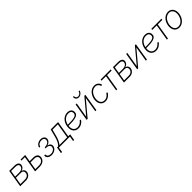

<svg xmlns="http://www.w3.org/2000/svg" viewBox="653 -3052 5515 5515"><g transform="rotate(-45 3410.5 -295.0)"><path d="M37.6 0 126 -535.6H332Q418.5 -535.6 461.4 -501Q504.4 -466.3 494.1 -403.8Q486.3 -356.9 454.1 -326.2Q421.9 -295.4 374 -284.2Q405.8 -277.3 428.5 -259.5Q451.2 -241.7 461.2 -213.6Q471.2 -185.5 465.3 -147.9Q458 -104.5 431.4 -71Q404.8 -37.6 363.8 -18.8Q322.8 0 272.5 0ZM86.4 -41.5H278.8Q334.5 -41.5 373.5 -71.3Q412.6 -101.1 421.4 -151.9Q429.2 -199.7 403.8 -230Q378.4 -260.3 329.6 -260.3H123ZM129.4 -299.3H300.3Q360.4 -299.3 401.1 -326.9Q441.9 -354.5 449.7 -402.8Q457 -447.8 424.6 -471.2Q392.1 -494.6 325.7 -494.6H161.6Z M582 -497.1 588.9 -535.6H751L744.1 -497.1ZM727.5 -317.9H886.2Q945.3 -317.9 985.1 -298.1Q1024.9 -278.3 1042 -242.7Q1059.1 -207 1051.3 -159.7Q1043.5 -111.8 1014.4 -75.9Q985.4 -40 939.2 -20Q893.1 0 834 0H641.6L730.5 -535.6H774.4L692.4 -41.5H838.9Q907.2 -41.5 952.9 -73.5Q998.5 -105.5 1007.3 -158.7Q1016.6 -212.4 982.9 -244.1Q949.2 -275.9 880.9 -275.9H720.2Z M1313.5 7.3Q1260.7 7.3 1221.2 -11.2Q1181.6 -29.8 1162.4 -62.5Q1143.1 -95.2 1149.4 -137.7H1193.8Q1186.5 -90.8 1222.2 -61.5Q1257.8 -32.2 1319.3 -32.2Q1361.8 -32.2 1396.5 -47.1Q1431.2 -62 1453.4 -87.4Q1475.6 -112.8 1481 -144.5Q1489.7 -195.8 1450.2 -226.6Q1410.6 -257.3 1339.4 -257.3H1319.8L1325.7 -293.9H1344.7Q1407.7 -293.9 1453.1 -323.2Q1498.5 -352.5 1506.8 -400.9Q1514.2 -446.8 1484.1 -475.8Q1454.1 -504.9 1397.9 -504.9Q1341.3 -504.9 1299.6 -475.8Q1257.8 -446.8 1249 -398.9H1206.1Q1213.4 -441.4 1241.5 -474.1Q1269.5 -506.8 1312 -525.1Q1354.5 -543.5 1403.8 -543.5Q1453.6 -543.5 1488.8 -524.9Q1523.9 -506.3 1540.3 -474.1Q1556.6 -441.9 1549.8 -401.9Q1542 -355.5 1506.6 -322.5Q1471.2 -289.6 1418.9 -278.3L1418.5 -275.9Q1477.1 -265.1 1505.4 -229Q1533.7 -192.9 1525.4 -142.1Q1518.6 -99.6 1489 -65.7Q1459.5 -31.7 1414.1 -12.2Q1368.7 7.3 1313.5 7.3Z M1539.6 154.3 1572.3 -41.5H1620.6Q1642.6 -64 1661.1 -89.6Q1679.7 -115.2 1695.3 -146.7Q1710.9 -178.2 1724.6 -217Q1738.3 -255.9 1750.5 -304.2L1810.1 -535.6H2110.4L2028.3 -41.5H2106.4L2073.7 154.3H2030.3L2055.7 0H1608.9L1583.5 154.3ZM1671.9 -41.5H1984.9L2059.6 -494.1H1842.8L1793.5 -304.2Q1771.5 -217.8 1742.9 -154.3Q1714.4 -90.8 1671.9 -41.5Z M2399.9 9.3Q2340.3 9.3 2295.9 -16.6Q2251.5 -42.5 2227.1 -90.1Q2202.6 -137.7 2202.6 -202.6Q2202.6 -274.4 2224.1 -336.7Q2245.6 -398.9 2284.7 -445.8Q2323.7 -492.7 2376.7 -518.8Q2429.7 -544.9 2492.7 -544.9Q2544.4 -544.9 2580.6 -527.6Q2616.7 -510.3 2635.5 -478.5Q2654.3 -446.8 2654.3 -404.3Q2654.3 -352.1 2626.2 -320.8Q2598.1 -289.6 2543.9 -273.2Q2489.7 -256.8 2411.9 -251.2Q2334 -245.6 2234.9 -245.6L2238.8 -283.2Q2329.1 -283.2 2398.7 -286.9Q2468.3 -290.5 2515.4 -302.5Q2562.5 -314.5 2586.7 -338.6Q2610.8 -362.8 2610.8 -403.8Q2610.8 -450.2 2579.8 -477.3Q2548.8 -504.4 2489.7 -504.4Q2433.1 -504.4 2387.7 -479.5Q2342.3 -454.6 2310.5 -412.1Q2278.8 -369.6 2262 -315.4Q2245.1 -261.2 2245.1 -202.1Q2245.1 -151.9 2263.2 -113.3Q2281.2 -74.7 2316.4 -53Q2351.6 -31.2 2401.9 -31.2Q2460 -31.2 2508.5 -59.8Q2557.1 -88.4 2585 -133.8L2625.5 -122.1Q2593.3 -64 2533 -27.3Q2472.7 9.3 2399.9 9.3Z M3129.9 0H3085.9L3161.6 -457H3158.7L2775.9 0H2734.9L2823.2 -535.6H2867.2L2791.5 -78.1H2793.9L3177.2 -535.6H3218.3ZM3033.7 -613.3Q2996.6 -613.3 2969.7 -630.9Q2942.9 -648.4 2930.2 -678.2Q2917.5 -708 2923.3 -744.1H2959.5Q2953.1 -703.6 2976.3 -676Q2999.5 -648.4 3039.6 -648.4Q3066.9 -648.4 3090.6 -661.1Q3114.3 -673.8 3130.6 -695.6Q3147 -717.3 3151.9 -744.1H3188Q3181.6 -708 3159.2 -678.2Q3136.7 -648.4 3103.8 -630.9Q3070.8 -613.3 3033.7 -613.3Z M3496.1 9.3Q3434.6 9.3 3390.1 -20Q3345.7 -49.3 3322.8 -101.3Q3299.8 -153.3 3302.7 -221.2Q3304.7 -283.2 3325.9 -340.8Q3347.2 -398.4 3384.3 -444.3Q3421.4 -490.2 3471.7 -517.1Q3522 -543.9 3582 -543.9Q3625 -543.9 3657.7 -530Q3690.4 -516.1 3712.6 -494.1Q3734.9 -472.2 3747.1 -447Q3759.3 -421.9 3761.2 -399.4L3718.8 -390.6Q3717.3 -407.7 3708.3 -427Q3699.2 -446.3 3682.6 -463.6Q3666 -481 3640.9 -491.9Q3615.7 -502.9 3581.5 -502.9Q3529.3 -502.9 3487.1 -479Q3444.8 -455.1 3414.1 -414.3Q3383.3 -373.5 3365.7 -323Q3348.1 -272.5 3346.2 -219.2Q3343.8 -163.6 3360.6 -121.3Q3377.4 -79.1 3412.1 -55.4Q3446.8 -31.7 3497.1 -31.7Q3532.2 -31.7 3562.5 -43.2Q3592.8 -54.7 3616.2 -72.8Q3639.6 -90.8 3655.8 -110.8Q3671.9 -130.9 3679.2 -147.9L3720.2 -135.7Q3710.9 -112.8 3690.7 -87.6Q3670.4 -62.5 3641.4 -40.5Q3612.3 -18.6 3575.4 -4.6Q3538.6 9.3 3496.1 9.3Z M3933.6 0 4015.1 -494.1H3832L3838.9 -535.6H4249L4241.7 -494.1H4058.6L3977.1 0Z M4250.5 0 4338.9 -535.6H4544.9Q4631.3 -535.6 4674.3 -501Q4717.3 -466.3 4707 -403.8Q4699.2 -356.9 4667 -326.2Q4634.8 -295.4 4586.9 -284.2Q4618.7 -277.3 4641.4 -259.5Q4664.1 -241.7 4674.1 -213.6Q4684.1 -185.5 4678.2 -147.9Q4670.9 -104.5 4644.3 -71Q4617.7 -37.6 4576.7 -18.8Q4535.6 0 4485.4 0ZM4299.3 -41.5H4491.7Q4547.4 -41.5 4586.4 -71.3Q4625.5 -101.1 4634.3 -151.9Q4642.1 -199.7 4616.7 -230Q4591.3 -260.3 4542.5 -260.3H4335.9ZM4342.3 -299.3H4513.2Q4573.2 -299.3 4614 -326.9Q4654.8 -354.5 4662.6 -402.8Q4669.9 -447.8 4637.5 -471.2Q4605 -494.6 4538.6 -494.6H4374.5Z M5183.6 0H5139.6L5215.3 -457H5212.4L4829.6 0H4788.6L4877 -535.6H4920.9L4845.2 -78.1H4847.7L5231 -535.6H5272Z M5552.7 9.3Q5493.2 9.3 5448.7 -16.6Q5404.3 -42.5 5379.9 -90.1Q5355.5 -137.7 5355.5 -202.6Q5355.5 -274.4 5377 -336.7Q5398.4 -398.9 5437.5 -445.8Q5476.6 -492.7 5529.5 -518.8Q5582.5 -544.9 5645.5 -544.9Q5697.3 -544.9 5733.4 -527.6Q5769.5 -510.3 5788.3 -478.5Q5807.1 -446.8 5807.1 -404.3Q5807.1 -352.1 5779.1 -320.8Q5751 -289.6 5696.8 -273.2Q5642.6 -256.8 5564.7 -251.2Q5486.8 -245.6 5387.7 -245.6L5391.6 -283.2Q5481.9 -283.2 5551.5 -286.9Q5621.1 -290.5 5668.2 -302.5Q5715.3 -314.5 5739.5 -338.6Q5763.7 -362.8 5763.7 -403.8Q5763.7 -450.2 5732.7 -477.3Q5701.7 -504.4 5642.6 -504.4Q5585.9 -504.4 5540.5 -479.5Q5495.1 -454.6 5463.4 -412.1Q5431.6 -369.6 5414.8 -315.4Q5397.9 -261.2 5397.9 -202.1Q5397.9 -151.9 5416 -113.3Q5434.1 -74.7 5469.2 -53Q5504.4 -31.2 5554.7 -31.2Q5612.8 -31.2 5661.4 -59.8Q5710 -88.4 5737.8 -133.8L5778.3 -122.1Q5746.1 -64 5685.8 -27.3Q5625.5 9.3 5552.7 9.3Z M5994.6 0 6076.2 -494.1H5893.1L5899.9 -535.6H6310.1L6302.7 -494.1H6119.6L6038.1 0Z M6494.6 10.7Q6435.1 10.7 6391.6 -16.8Q6348.1 -44.4 6324.2 -93.8Q6300.3 -143.1 6300.3 -208Q6300.3 -270.5 6320.6 -330.3Q6340.8 -390.1 6378.4 -438.2Q6416 -486.3 6467.5 -515.1Q6519 -543.9 6581.5 -543.9Q6641.1 -543.9 6684.6 -516.4Q6728 -488.8 6751.7 -439.5Q6775.4 -390.1 6775.4 -325.2Q6775.4 -262.7 6755.1 -202.6Q6734.9 -142.6 6697.3 -94.5Q6659.7 -46.4 6608.2 -17.8Q6556.6 10.7 6494.6 10.7ZM6495.6 -29.8Q6549.3 -29.8 6592.5 -55.7Q6635.7 -81.5 6667 -124.3Q6698.2 -167 6714.8 -219.2Q6731.4 -271.5 6731.4 -324.7Q6731.4 -377.4 6713.9 -417.5Q6696.3 -457.5 6662.6 -480.2Q6628.9 -502.9 6580.6 -502.9Q6528.3 -502.9 6485.1 -477.8Q6441.9 -452.6 6410.4 -410.2Q6378.9 -367.7 6361.6 -315.2Q6344.2 -262.7 6344.2 -208Q6344.2 -128.9 6383.8 -79.3Q6423.3 -29.8 6495.6 -29.8Z"/></g></svg>

Font: Inter 20pt ExtraLight
Style: Italic
Weight: 250
Italic angle: -9.3988°
Version: Version 4.001;git-66647c0bb